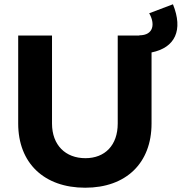

<svg xmlns="http://www.w3.org/2000/svg" viewBox="-20 -866 849 897"><path d="M788 -846 677 -804C705 -756 699 -701 631 -701V-700H530V-289C530 -187 470 -127 379 -127C286 -127 223 -188 223 -289V-700H65V-289C65 -104 186 11 378 11C569 11 688 -104 688 -289V-621C798 -643 837 -725 788 -846Z"/></svg>

Font: Juman SemiBold
Style: Regular
Weight: 600
Designer: Bandar Raffah (Arabic) Julieta Ulanovsky (Latin)
Foundry: Caramella
Version: Version 5.022;PS 005.022;hotconv 1.0.88;makeotf.lib2.5.64775